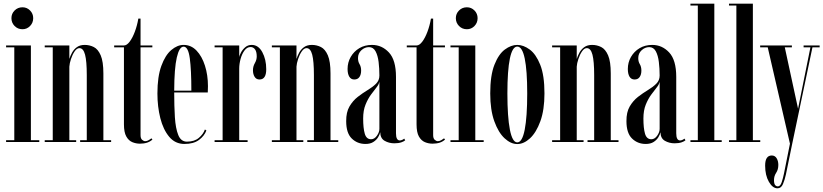

<svg xmlns="http://www.w3.org/2000/svg" viewBox="-20 -770 4464 1041"><path d="M102 -611.5Q76.5 -611.5 59.2 -629Q42 -646.5 42 -671.5Q42 -696 59.2 -713.2Q76.5 -730.5 102 -730.5Q126 -730.5 143 -713.2Q160 -696 160 -671.5Q160 -646.5 143 -629Q126 -611.5 102 -611.5ZM13 0V-10H57.5V-513.5H13V-523.5H147.5V-10H193V0Z M222.5 0V-10H266V-513.5H222.5V-523.5H356V-450.5Q361 -467 370.8 -484.8Q380.5 -502.5 397 -514.5Q413.5 -526.5 439.5 -526.5Q465.5 -526.5 488.5 -515Q511.5 -503.5 526 -470Q540.5 -436.5 540.5 -371.5V-10H582.5V0H414.5V-10H450.5V-363Q450.5 -438 441.2 -473.5Q432 -509 410.5 -509Q396.5 -509 384.5 -491.2Q372.5 -473.5 364.8 -450Q357 -426.5 356 -408.5V-10H393V0Z M738.5 9Q717.5 9 697.5 0.8Q677.5 -7.5 664.8 -30Q652 -52.5 652 -96V-513.5H599V-523.5H652Q667.5 -523.5 683 -544Q698.5 -564.5 711 -597.8Q723.5 -631 730 -669H742V-523.5H806V-513.5H742V-37.5Q742 -19.5 750.5 -12Q759 -4.5 767.5 -4.5Q777 -4.5 787 -10.5Q797 -16.5 801 -20L806.5 -13.5Q783 9 738.5 9Z M980 10.5Q930 10.5 897.5 -28.2Q865 -67 849.2 -129.5Q833.5 -192 833.5 -263Q833.5 -354.5 854.8 -412.8Q876 -471 908.8 -498.8Q941.5 -526.5 975.5 -526.5Q1016 -526.5 1045.5 -495.8Q1075 -465 1091.2 -414Q1107.5 -363 1107.5 -302.5Q1107.5 -284 1106.5 -268.5H924.5V-268Q924.5 -195 928.2 -134.5Q932 -74 946.5 -38Q961 -2 993.5 -2Q1034 -2 1058.2 -22.5Q1082.5 -43 1091 -68L1099 -62.5Q1088 -33 1058.8 -11.2Q1029.5 10.5 980 10.5ZM975.5 -517Q952 -517 938.5 -458.2Q925 -399.5 924.5 -278.5H1017.5Q1017.5 -391.5 1009 -454.2Q1000.5 -517 975.5 -517Z M1143.5 0V-10H1187V-513.5H1143.5V-523.5H1277V-461Q1278 -468.5 1286 -484.2Q1294 -500 1308.8 -513.2Q1323.5 -526.5 1344.5 -526.5Q1381 -526.5 1402.2 -487.2Q1423.5 -448 1423.5 -394.5Q1423.5 -339 1387 -339Q1369.5 -339 1360.5 -353.5Q1351.5 -368 1351.5 -389Q1351.5 -410 1361.8 -427.8Q1372 -445.5 1372 -464Q1372 -489.5 1362.8 -502.2Q1353.5 -515 1338.5 -515Q1319.5 -515 1305.8 -496.5Q1292 -478 1284.5 -450.8Q1277 -423.5 1277 -397.5V-10H1322.5V0Z M1454 0V-10H1497.5V-513.5H1454V-523.5H1587.5V-450.5Q1592.5 -467 1602.2 -484.8Q1612 -502.5 1628.5 -514.5Q1645 -526.5 1671 -526.5Q1697 -526.5 1720 -515Q1743 -503.5 1757.5 -470Q1772 -436.5 1772 -371.5V-10H1814V0H1646V-10H1682V-363Q1682 -438 1672.8 -473.5Q1663.5 -509 1642 -509Q1628 -509 1616 -491.2Q1604 -473.5 1596.2 -450Q1588.5 -426.5 1587.5 -408.5V-10H1624.5V0Z M1961.5 10.5Q1917.5 10.5 1887.2 -19Q1857 -48.5 1857 -113Q1856.5 -161.5 1874.8 -192.8Q1893 -224 1919.8 -244.8Q1946.5 -265.5 1973.5 -281.8Q2000.5 -298 2018.8 -316Q2037 -334 2037 -360.5Q2037 -398.5 2032.8 -433.8Q2028.5 -469 2016.2 -491.8Q2004 -514.5 1980.5 -514.5Q1957.5 -514.5 1939.2 -497.5Q1921 -480.5 1921 -455Q1921 -436 1929.5 -422Q1938 -408 1938 -387Q1938 -366 1928.8 -352.5Q1919.5 -339 1901 -339Q1883 -339 1873.8 -354.2Q1864.5 -369.5 1864.5 -396Q1864.5 -431.5 1881.5 -461.2Q1898.5 -491 1928.2 -508.8Q1958 -526.5 1997 -526.5Q2050.5 -526.5 2088.8 -485.5Q2127 -444.5 2127 -353V-47.5Q2127 -8.5 2148 -8.5Q2154 -8.5 2161 -11.8Q2168 -15 2171.5 -18.5L2177 -9.5Q2172 -4 2156.5 1.5Q2141 7 2118 7Q2089 7 2065.5 -6.5Q2042 -20 2041.5 -53Q2039 -40.5 2030 -25.8Q2021 -11 2004.2 -0.2Q1987.5 10.5 1961.5 10.5ZM1992 -15Q2010 -15 2023.5 -34Q2037 -53 2037 -71V-328.5Q2035.5 -314 2022 -297Q2008.5 -280 1991.5 -257Q1974.5 -234 1961.8 -202.5Q1949 -171 1949 -127.5Q1949 -75 1957.8 -45Q1966.5 -15 1992 -15Z M2325 9Q2304 9 2284 0.8Q2264 -7.5 2251.2 -30Q2238.5 -52.5 2238.5 -96V-513.5H2185.5V-523.5H2238.5Q2254 -523.5 2269.5 -544Q2285 -564.5 2297.5 -597.8Q2310 -631 2316.5 -669H2328.5V-523.5H2392.5V-513.5H2328.5V-37.5Q2328.5 -19.5 2337 -12Q2345.5 -4.5 2354 -4.5Q2363.5 -4.5 2373.5 -10.5Q2383.5 -16.5 2387.5 -20L2393 -13.5Q2369.5 9 2325 9Z M2511.5 -611.5Q2486 -611.5 2468.8 -629Q2451.5 -646.5 2451.5 -671.5Q2451.5 -696 2468.8 -713.2Q2486 -730.5 2511.5 -730.5Q2535.5 -730.5 2552.5 -713.2Q2569.5 -696 2569.5 -671.5Q2569.5 -646.5 2552.5 -629Q2535.5 -611.5 2511.5 -611.5ZM2422.5 0V-10H2467V-513.5H2422.5V-523.5H2557V-10H2602.5V0Z M2784.5 11Q2749.5 11 2715.8 -20.2Q2682 -51.5 2660 -112.8Q2638 -174 2638 -263.5Q2638 -361.5 2660.8 -419Q2683.5 -476.5 2717.2 -501.5Q2751 -526.5 2784.5 -526.5Q2818 -526.5 2852 -501.5Q2886 -476.5 2909 -419Q2932 -361.5 2932 -263.5Q2932 -174 2909.8 -112.8Q2887.5 -51.5 2853.8 -20.2Q2820 11 2784.5 11ZM2784.5 2Q2811.5 2 2825 -67.2Q2838.5 -136.5 2838.5 -263.5Q2838.5 -388 2825 -452.8Q2811.5 -517.5 2784.5 -517.5Q2758 -517.5 2744.5 -452.8Q2731 -388 2731 -263.5Q2731 -136.5 2744.5 -67.2Q2758 2 2784.5 2Z M2973.5 0V-10H3017V-513.5H2973.5V-523.5H3107V-450.5Q3112 -467 3121.8 -484.8Q3131.5 -502.5 3148 -514.5Q3164.5 -526.5 3190.5 -526.5Q3216.5 -526.5 3239.5 -515Q3262.5 -503.5 3277 -470Q3291.5 -436.5 3291.5 -371.5V-10H3333.5V0H3165.5V-10H3201.5V-363Q3201.5 -438 3192.2 -473.5Q3183 -509 3161.5 -509Q3147.5 -509 3135.5 -491.2Q3123.5 -473.5 3115.8 -450Q3108 -426.5 3107 -408.5V-10H3144V0Z M3481 10.5Q3437 10.5 3406.8 -19Q3376.5 -48.5 3376.5 -113Q3376 -161.5 3394.2 -192.8Q3412.5 -224 3439.2 -244.8Q3466 -265.5 3493 -281.8Q3520 -298 3538.2 -316Q3556.5 -334 3556.5 -360.5Q3556.5 -398.5 3552.2 -433.8Q3548 -469 3535.8 -491.8Q3523.5 -514.5 3500 -514.5Q3477 -514.5 3458.8 -497.5Q3440.5 -480.5 3440.5 -455Q3440.5 -436 3449 -422Q3457.5 -408 3457.5 -387Q3457.5 -366 3448.2 -352.5Q3439 -339 3420.5 -339Q3402.5 -339 3393.2 -354.2Q3384 -369.5 3384 -396Q3384 -431.5 3401 -461.2Q3418 -491 3447.8 -508.8Q3477.5 -526.5 3516.5 -526.5Q3570 -526.5 3608.2 -485.5Q3646.5 -444.5 3646.5 -353V-47.5Q3646.5 -8.5 3667.5 -8.5Q3673.5 -8.5 3680.5 -11.8Q3687.5 -15 3691 -18.5L3696.5 -9.5Q3691.5 -4 3676 1.5Q3660.5 7 3637.5 7Q3608.5 7 3585 -6.5Q3561.5 -20 3561 -53Q3558.5 -40.5 3549.5 -25.8Q3540.5 -11 3523.8 -0.2Q3507 10.5 3481 10.5ZM3511.5 -15Q3529.5 -15 3543 -34Q3556.5 -53 3556.5 -71V-328.5Q3555 -314 3541.5 -297Q3528 -280 3511 -257Q3494 -234 3481.2 -202.5Q3468.5 -171 3468.5 -127.5Q3468.5 -75 3477.2 -45Q3486 -15 3511.5 -15Z M3723.5 0V-10H3763.5V-740H3723.5V-750H3853V-10H3893V0Z M3932.5 0V-10H3972.5V-740H3932.5V-750H4062V-10H4102V0Z M4195.5 251Q4169 251 4148.8 215.8Q4128.5 180.5 4128.5 128Q4128.5 73 4164.5 73Q4181.5 73 4190.8 88Q4200 103 4200 124Q4200 149.5 4188.2 167Q4176.5 184.5 4176.5 206.5Q4176.5 225 4182.2 232.8Q4188 240.5 4197.5 240.5Q4211 240.5 4218.5 217.2Q4226 194 4230.5 171.5L4263 9L4142.5 -513.5H4101.5V-523.5H4273.5V-513.5H4235L4307 -180.5L4374 -513.5H4337V-523.5H4424V-513.5H4385L4276.5 3.5L4241 176.5Q4235 204.5 4225.2 227.8Q4215.5 251 4195.5 251Z"/></svg>

Font: Imbue 100pt Medium
Style: Regular
Weight: 500
Designer: Tyler Finck
Foundry: Etcetera Type Company
Version: Version 1.102; ttfautohint (v1.8.3)